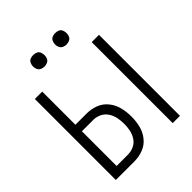

<svg xmlns="http://www.w3.org/2000/svg" viewBox="-256 -1087 1232 1232"><g transform="rotate(-45 360.0 -471.0)"><path d="M585 0H651V-735H585ZM69 0H239Q280 0 318.5 -15Q357 -30 383 -63Q409 -96 418.5 -136Q428 -176 428 -217Q428 -258 418.5 -298Q409 -338 383 -371Q357 -404 318.5 -419Q280 -434 239 -434H136V-735H69ZM239 -60H136V-375H239Q267 -375 293 -362.5Q319 -350 335 -325.5Q351 -301 356.5 -273Q362 -245 362 -217Q362 -189 356.5 -161Q351 -133 335 -108.5Q319 -84 293 -72Q267 -60 239 -60ZM460 -838Q474 -838 487.5 -844Q501 -850 506.5 -863Q512 -876 512 -890Q512 -904 506.5 -917.5Q501 -931 487.5 -936.5Q474 -942 460 -942Q446 -942 433 -936.5Q420 -931 414 -917.5Q408 -904 408 -890Q408 -876 414 -863Q420 -850 433 -844Q446 -838 460 -838ZM260 -838Q274 -838 287.5 -844Q301 -850 306.5 -863Q312 -876 312 -890Q312 -904 306.5 -917.5Q301 -931 287.5 -936.5Q274 -942 260 -942Q246 -942 233 -936.5Q220 -931 214 -917.5Q208 -904 208 -890Q208 -876 214 -863Q220 -850 233 -844Q246 -838 260 -838Z"/></g></svg>

Font: Iosevka Sparkle Light
Style: Regular
Weight: 300
Designer: Belleve Invis
Foundry: Belleve Invis
Version: Version 4.5.0; ttfautohint (v1.8.3)